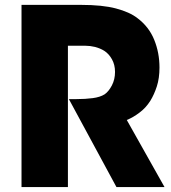

<svg xmlns="http://www.w3.org/2000/svg" viewBox="-20 -760 693 780"><path d="M67.4 0Q114.3 0 255.9 0Q255.9 -143.6 255.9 -574.2Q273.4 -574.2 326.2 -574.2Q345.7 -574.2 366.2 -569.3Q387.7 -563.5 403.3 -553.7Q421.9 -542 434.6 -519.5Q447.3 -497.1 447.3 -467.8Q447.3 -437.5 434.6 -413.1Q421.9 -388.7 405.3 -377Q386.7 -365.2 356.4 -361.3Q327.1 -357.4 291 -357.4Q280.3 -357.4 259.8 -357.4Q308.6 -267.6 453.1 0Q502 0 648.4 0Q609.4 -68.4 495.1 -272.5Q521.5 -283.2 546.9 -302.7Q572.3 -321.3 590.8 -350.6Q606.4 -376 617.2 -409.2Q627.9 -442.4 627.9 -485.4Q627.9 -545.9 606.4 -598.6Q585 -651.4 538.1 -686.5Q506.8 -710.9 451.2 -725.6Q396.5 -740.2 308.6 -740.2Q228.5 -740.2 67.4 -740.2Q67.4 -693.4 67.4 -554.7Q67.4 -416 67.4 0Z"/></svg>

Font: Avakin
Style: Bold
Weight: 700
Designer: Herb Lubalin, Tom Carnase, Ed Benguiat, Adobe Type Staff
Version: Version 1.0